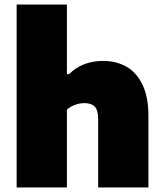

<svg xmlns="http://www.w3.org/2000/svg" viewBox="-20 -828 726 848"><path d="M53.5 -808H275.5V-500.5H285Q313 -529 351.2 -544Q389.5 -559 434.5 -559Q493 -559 538 -533.8Q583 -508.5 609.2 -454.2Q635.5 -400 635.5 -316.5V0H413.5V-302.5Q413.5 -341 398.8 -356.8Q384 -372.5 353.5 -372.5Q331 -372.5 310 -364.5Q289 -356.5 275.5 -343.5V0H53.5Z"/></svg>

Font: Encode Sans Semi Expanded Black
Style: Regular
Weight: 900
Width: 6
Designer: Multiple Designers
Foundry: Impallari Type
Version: Version 2.000